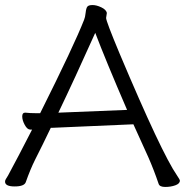

<svg xmlns="http://www.w3.org/2000/svg" viewBox="-21 -731 732 760"><path d="M482 -296Q397 -493 356 -601Q273 -416 210 -285ZM402 -680 399 -660Q399 -647 452 -520Q619 -124 680 -36Q691 -20 691 -16Q691 -4 673 2.5Q655 9 633 9Q611 9 607 -3Q588 -59 566 -109L507 -239L184 -225H180Q164 -191 148 -159L118 -99Q99 -61 81 -10Q75 7 37 7Q-1 7 -1 -12Q-1 -18 3 -23.5Q7 -29 11 -36.5Q15 -44 24.5 -62Q34 -80 53.5 -116.5Q73 -153 106 -218H99Q87 -218 77 -236.5Q67 -255 67 -270Q67 -285 78 -285H80Q98 -283 119 -283H138Q273 -553 312 -653Q316 -662 318 -680.5Q320 -699 325 -705Q330 -711 345.5 -711Q361 -711 380 -702Q399 -693 402 -680Z"/></svg>

Font: ToneOZ-Pinyin-WenKai-Regular
Style: Regular
Weight: 400
Designer: Fontworks Inc.
Foundry: ToneOZ
Version: Version 0.240331